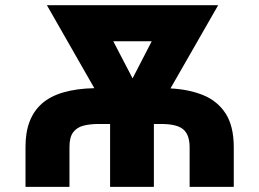

<svg xmlns="http://www.w3.org/2000/svg" viewBox="-20 -732 1016 752"><path d="M252.1 0H79.9V-156.6Q79.5 -269.2 144.2 -326.3Q208.8 -383.5 349.4 -386.7L163.7 -711.6H834.5L647.7 -385.7Q719.8 -382.1 775.7 -359.4Q831.7 -336.6 863.5 -287.8Q895.2 -239 895.6 -156.6V0H722.7V-156.6Q722.3 -204.9 697.3 -225.7Q672.2 -246.4 611.9 -246.4H582.7V0H411.2V-246.4H365.4Q332 -246.4 306.5 -239.7Q280.9 -233 266.5 -213.8Q252.1 -194.6 252.1 -156.6ZM499.3 -425.1 574.2 -570.3H423.7Z"/></svg>

Font: Inter UI Extra Bold
Style: Regular
Weight: 800
Designer: Rasmus Andersson
Foundry: rsms
Version: 3.2;8d6f07862